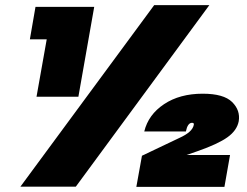

<svg xmlns="http://www.w3.org/2000/svg" viewBox="-20 -731 968 752"><path d="M60 0 584 -711H800L277 0ZM123 -352 163 -577H97L119 -704H349L287 -352ZM545 -216Q561 -282 622.5 -323Q684 -364 774 -364Q856 -364 889 -331.5Q922 -299 915 -256Q908 -220 871 -193.5Q834 -167 754 -139L711 -124H881L859 1H514L536 -121L683 -191Q734 -214 739 -242Q741 -250 732 -250Q715 -250 708 -216Z"/></svg>

Font: Poppins Black
Style: Italic
Weight: 900
Italic angle: -10°
Designer: Ninad Kale (Devanagari), Jonny Pinhorn (Latin)
Foundry: Indian Type Foundry
Version: Version 3.200;PS 1.000;hotconv 16.6.54;makeotf.lib2.5.65590